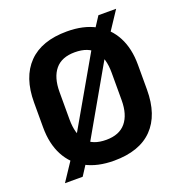

<svg xmlns="http://www.w3.org/2000/svg" viewBox="-128 -785 879 931"><g transform="rotate(-20 311.0 -319.0)"><path d="M312 14.5Q227 14.5 167 -17.5Q107 -49.5 75 -110Q43 -170.5 43 -255V-383.5Q43 -513 111 -583Q179 -653 310 -653Q395.5 -653 455.5 -620.5Q515.5 -588 547.2 -527.8Q579 -467.5 579 -383.5V-255Q579 -124.5 511.2 -55Q443.5 14.5 312 14.5ZM141.5 35.5H50L135 -92.5L163.5 -131L414 -567L432 -599L481 -674.5H572.5L489.5 -549L462.5 -511L213 -75L198 -52ZM311 -93.5Q378.5 -93.5 412.2 -134Q446 -174.5 446 -249.5V-391Q446 -465 414 -505Q382 -545 311 -545Q243.5 -545 210 -504.5Q176.5 -464 176.5 -389V-247.5Q176.5 -172.5 208.8 -133Q241 -93.5 311 -93.5Z"/></g></svg>

Font: Anek Malayalam SemiBold
Style: Regular
Weight: 600
Version: Version 1.003